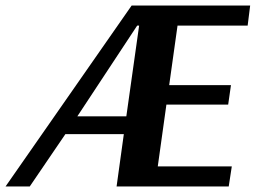

<svg xmlns="http://www.w3.org/2000/svg" viewBox="-34 -670 919 690"><path d="M865 -650 856 -578H604L574 -364H796L786 -294H564L533 -72H799L788 0H385L411 -188H201L73 0H-14L439 -650ZM420 -252 466 -578H459L244 -252Z"/></svg>

Font: Arsenal SC
Style: Bold Italic
Weight: 700
Italic angle: -9.10001°
Designer: Andrij Shevchenko
Foundry: Stairsfor
Version: Version 2.001; ttfautohint (v1.8.4.7-5d5b)